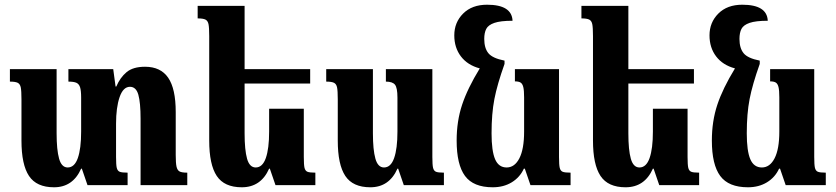

<svg xmlns="http://www.w3.org/2000/svg" viewBox="-20 -785 3545 814"><path d="M774 -53V0H576V-281Q576 -350 566.5 -383.5Q557 -417 531 -417Q502 -417 487 -373Q472 -329 472 -260V-120Q472 -86 475 -73.5Q478 -61 487 -57Q496 -53 521 -53V0H351L327 -70H324Q289 9 209 9Q135 9 103 -39Q71 -87 71 -189V-364Q71 -400 68 -414.5Q65 -429 55 -434Q45 -439 22 -439V-492H220V-220Q220 -150 230.5 -112.5Q241 -75 267 -75Q296 -75 310 -115Q324 -155 324 -227V-371Q324 -401 319.5 -415Q315 -429 304 -434Q293 -439 270 -439V-492H460L470 -418H473Q489 -456 516.5 -479Q544 -502 595 -502Q661 -502 693 -455.5Q725 -409 725 -310V-128Q725 -93 728.5 -78Q732 -63 741.5 -58Q751 -53 774 -53Z M1317 -53V0H1148L1124 -70H1121Q1086 9 1005 9Q931 9 899 -39Q867 -87 867 -189V-632Q867 -668 864 -682.5Q861 -697 851 -702Q841 -707 818 -707V-760H1017V-492H1295V-431H1017V-220Q1017 -149 1027.5 -112Q1038 -75 1064 -75Q1093 -75 1107 -115Q1121 -155 1121 -227V-324H1268V-120Q1268 -86 1271 -73.5Q1274 -61 1283 -57Q1292 -53 1317 -53Z M1412 -189V-364Q1412 -400 1409 -414.5Q1406 -429 1396 -434Q1386 -439 1363 -439V-492H1561V-220Q1561 -150 1571.5 -112.5Q1582 -75 1608 -75Q1637 -75 1651 -115Q1665 -155 1665 -227V-371Q1665 -413 1654.5 -426Q1644 -439 1616 -439V-492H1813V-120Q1813 -86 1816 -73.5Q1819 -61 1828 -57Q1837 -53 1862 -53V0H1692L1668 -70H1665Q1630 9 1550 9Q1476 9 1444 -39Q1412 -87 1412 -189Z M2399 -53V0H2229L2205 -70H2201Q2184 -33 2149.5 -12Q2115 9 2069 9Q1987 9 1951.5 -39Q1916 -87 1916 -189Q1916 -271 1939 -340.5Q1962 -410 2014 -495Q1962 -509 1934 -546Q1906 -583 1906 -635Q1906 -690 1943.5 -727.5Q1981 -765 2045 -765Q2150 -765 2153 -697Q2102 -697 2076 -688Q2050 -679 2041.5 -662.5Q2033 -646 2033 -620Q2033 -581 2050.5 -559.5Q2068 -538 2119 -528V-514Q2088 -427 2076 -365Q2064 -303 2064 -220Q2064 -145 2079 -110Q2094 -75 2128 -75Q2162 -75 2182 -114Q2202 -153 2202 -227V-372Q2202 -402 2198.5 -416Q2195 -430 2187 -435Q2179 -440 2163 -440V-492H2350V-120Q2350 -86 2353 -73.5Q2356 -61 2365 -57Q2374 -53 2399 -53Z M2944 -53V0H2775L2751 -70H2748Q2713 9 2632 9Q2558 9 2526 -39Q2494 -87 2494 -189V-632Q2494 -668 2491 -682.5Q2488 -697 2478 -702Q2468 -707 2445 -707V-760H2644V-492H2922V-431H2644V-220Q2644 -149 2654.5 -112Q2665 -75 2691 -75Q2720 -75 2734 -115Q2748 -155 2748 -227V-324H2895V-120Q2895 -86 2898 -73.5Q2901 -61 2910 -57Q2919 -53 2944 -53Z M3481 -53V0H3311L3287 -70H3283Q3266 -33 3231.5 -12Q3197 9 3151 9Q3069 9 3033.5 -39Q2998 -87 2998 -189Q2998 -271 3021 -340.5Q3044 -410 3096 -495Q3044 -509 3016 -546Q2988 -583 2988 -635Q2988 -690 3025.5 -727.5Q3063 -765 3127 -765Q3232 -765 3235 -697Q3184 -697 3158 -688Q3132 -679 3123.5 -662.5Q3115 -646 3115 -620Q3115 -581 3132.5 -559.5Q3150 -538 3201 -528V-514Q3170 -427 3158 -365Q3146 -303 3146 -220Q3146 -145 3161 -110Q3176 -75 3210 -75Q3244 -75 3264 -114Q3284 -153 3284 -227V-372Q3284 -402 3280.5 -416Q3277 -430 3269 -435Q3261 -440 3245 -440V-492H3432V-120Q3432 -86 3435 -73.5Q3438 -61 3447 -57Q3456 -53 3481 -53Z"/></svg>

Font: Noto Serif Armenian Bold Cond
Style: Regular
Weight: 700
Width: 3
Designer: Monotype Design team
Foundry: Monotype Imaging Inc.
Version: Version 1.000